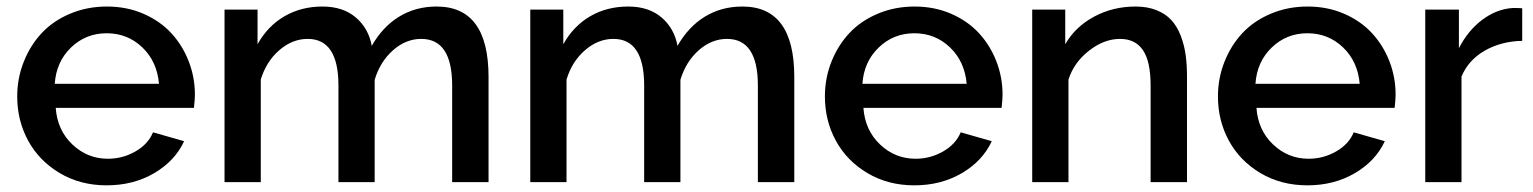

<svg xmlns="http://www.w3.org/2000/svg" viewBox="-20 -552 4648 582"><path d="M303.2 9.8Q223.6 9.8 161.1 -27.3Q98.6 -64.5 65.4 -125.5Q32.2 -186.5 32.2 -259.8Q32.2 -314.9 52 -364.7Q71.8 -414.6 106.4 -451.7Q141.1 -488.8 192.6 -510.5Q244.1 -532.2 304.2 -532.2Q364.3 -532.2 414.8 -510.3Q465.3 -488.3 499.3 -451.4Q533.2 -414.6 552 -366.2Q570.8 -317.9 570.8 -265.1Q570.8 -251.5 567.9 -225.1H148.9Q153.8 -157.2 199.5 -114Q245.1 -70.8 307.1 -70.8Q352.1 -70.8 390.6 -93Q429.2 -115.2 443.8 -150.9L538.1 -124Q510.3 -64 447.3 -27.1Q384.3 9.8 303.2 9.8ZM146 -297.9H461.9Q456.1 -365.7 411.4 -408.4Q366.7 -451.2 303.2 -451.2Q240.2 -451.2 195.3 -408Q150.4 -364.7 146 -297.9Z M1460.9 0H1350.6V-293Q1350.6 -434.1 1256.8 -434.1Q1210.4 -434.1 1171.4 -399.7Q1132.3 -365.2 1115.7 -310.1V0H1005.9V-293Q1005.9 -434.1 912.6 -434.1Q866.2 -434.1 826.7 -399.9Q787.1 -365.7 770.5 -311V0H660.6V-522.9H760.7V-418Q791.5 -473.1 842.3 -502.7Q893.1 -532.2 957.5 -532.2Q1019.5 -532.2 1058.3 -499.3Q1097.2 -466.3 1106.9 -413.1Q1140.1 -471.2 1190.2 -501.7Q1240.2 -532.2 1303.7 -532.2Q1460.9 -532.2 1460.9 -318.8Z M2387.7 0H2277.3V-293Q2277.3 -434.1 2183.6 -434.1Q2137.2 -434.1 2098.1 -399.7Q2059.1 -365.2 2042.5 -310.1V0H1932.6V-293Q1932.6 -434.1 1839.4 -434.1Q1793 -434.1 1753.4 -399.9Q1713.9 -365.7 1697.3 -311V0H1587.4V-522.9H1687.5V-418Q1718.3 -473.1 1769 -502.7Q1819.8 -532.2 1884.3 -532.2Q1946.3 -532.2 1985.1 -499.3Q2023.9 -466.3 2033.7 -413.1Q2066.9 -471.2 2116.9 -501.7Q2167 -532.2 2230.5 -532.2Q2387.7 -532.2 2387.7 -318.8Z M2751.5 9.8Q2671.9 9.8 2609.4 -27.3Q2546.9 -64.5 2513.7 -125.5Q2480.5 -186.5 2480.5 -259.8Q2480.5 -314.9 2500.2 -364.7Q2520 -414.6 2554.7 -451.7Q2589.4 -488.8 2640.9 -510.5Q2692.4 -532.2 2752.4 -532.2Q2812.5 -532.2 2863 -510.3Q2913.6 -488.3 2947.5 -451.4Q2981.4 -414.6 3000.2 -366.2Q3019 -317.9 3019 -265.1Q3019 -251.5 3016.1 -225.1H2597.2Q2602.1 -157.2 2647.7 -114Q2693.4 -70.8 2755.4 -70.8Q2800.3 -70.8 2838.9 -93Q2877.4 -115.2 2892.1 -150.9L2986.3 -124Q2958.5 -64 2895.5 -27.1Q2832.5 9.8 2751.5 9.8ZM2594.2 -297.9H2910.2Q2904.3 -365.7 2859.6 -408.4Q2814.9 -451.2 2751.5 -451.2Q2688.5 -451.2 2643.6 -408Q2598.6 -364.7 2594.2 -297.9Z M3578.1 0H3467.8V-293Q3467.8 -365.7 3444.6 -399.9Q3421.4 -434.1 3375 -434.1Q3327.1 -434.1 3281.5 -398.7Q3235.8 -363.3 3218.8 -311V0H3108.9V-522.9H3209V-418Q3239.3 -470.7 3296.4 -501.5Q3353.5 -532.2 3421.9 -532.2Q3458.5 -532.2 3486.1 -521Q3513.7 -509.8 3531 -490.7Q3548.3 -471.7 3559.1 -443.6Q3569.8 -415.5 3574 -385.5Q3578.1 -355.5 3578.1 -318.8Z M3942.9 9.8Q3863.3 9.8 3800.8 -27.3Q3738.3 -64.5 3705.1 -125.5Q3671.9 -186.5 3671.9 -259.8Q3671.9 -314.9 3691.7 -364.7Q3711.4 -414.6 3746.1 -451.7Q3780.8 -488.8 3832.3 -510.5Q3883.8 -532.2 3943.8 -532.2Q4003.9 -532.2 4054.4 -510.3Q4105 -488.3 4138.9 -451.4Q4172.9 -414.6 4191.7 -366.2Q4210.4 -317.9 4210.4 -265.1Q4210.4 -251.5 4207.5 -225.1H3788.6Q3793.5 -157.2 3839.1 -114Q3884.8 -70.8 3946.8 -70.8Q3991.7 -70.8 4030.3 -93Q4068.8 -115.2 4083.5 -150.9L4177.7 -124Q4149.9 -64 4086.9 -27.1Q4023.9 9.8 3942.9 9.8ZM3785.6 -297.9H4101.6Q4095.7 -365.7 4051 -408.4Q4006.3 -451.2 3942.9 -451.2Q3879.9 -451.2 3835 -408Q3790 -364.7 3785.6 -297.9Z M4594.2 -428.2Q4529.8 -426.8 4480.2 -398.2Q4430.7 -369.6 4410.2 -319.8V0H4300.3V-522.9H4402.3V-405.8Q4429.7 -459.5 4473.4 -492.2Q4517.1 -524.9 4566.4 -527.8Q4587.4 -527.8 4594.2 -526.9Z"/></svg>

Font: Rawline SemiBold
Style: Regular
Weight: 600
Designer: Matt McInerney, Pablo Impallari, Rodrigo Fuenzalida
Foundry: Matt McInerney, Pablo Impallari, Rodrigo Fuenzalida
Version: Version 4.020;PS 004.020;hotconv 1.0.88;makeotf.lib2.5.64775